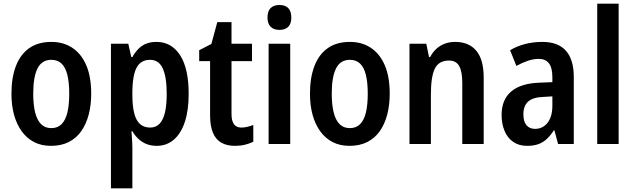

<svg xmlns="http://www.w3.org/2000/svg" viewBox="-20 -780 3436 1040"><path d="M474 -272Q474 -211 460.5 -159.5Q447 -108 420.5 -70Q394 -32 353 -11Q312 10 256 10Q204 10 164.5 -10.5Q125 -31 97.5 -69Q70 -107 56 -158.5Q42 -210 42 -272Q42 -359 66 -422Q90 -485 138 -519Q186 -553 259 -553Q324 -553 372.5 -520.5Q421 -488 447.5 -426Q474 -364 474 -272ZM160 -272Q160 -212 170.5 -170.5Q181 -129 202.5 -107.5Q224 -86 258 -86Q292 -86 313.5 -107.5Q335 -129 345 -170.5Q355 -212 355 -272Q355 -333 345 -374Q335 -415 313.5 -435.5Q292 -456 258 -456Q207 -456 183.5 -410Q160 -364 160 -272Z M827 -553Q909 -553 955.5 -481Q1002 -409 1002 -272Q1002 -182 981 -119Q960 -56 921 -23Q882 10 829 10Q799 10 774.5 0.5Q750 -9 730.5 -27Q711 -45 697 -69H692Q694 -45 695.5 -22.5Q697 0 697 17V240H581V-543H675L691 -471H697Q713 -499 732 -517.5Q751 -536 774.5 -544.5Q798 -553 827 -553ZM793 -456Q760 -456 739 -438Q718 -420 708 -382.5Q698 -345 697 -287V-265Q697 -206 707 -166.5Q717 -127 738.5 -108Q760 -89 794 -89Q824 -89 844 -109.5Q864 -130 873.5 -170.5Q883 -211 883 -271Q883 -363 861.5 -409.5Q840 -456 793 -456Z M1288 -89Q1303 -89 1319.5 -93Q1336 -97 1352 -103V-12Q1331 -2 1306.5 4Q1282 10 1253 10Q1209 10 1179 -7Q1149 -24 1133.5 -60.5Q1118 -97 1118 -156V-449H1059V-508L1125 -542L1157 -660H1234V-543H1345V-449H1234V-163Q1234 -126 1247 -107.5Q1260 -89 1288 -89Z M1552 -543V0H1435V-543ZM1494 -753Q1525 -753 1541.5 -736Q1558 -719 1558 -685Q1558 -651 1541 -634.5Q1524 -618 1494 -618Q1464 -618 1446.5 -634.5Q1429 -651 1429 -685Q1429 -720 1446 -736.5Q1463 -753 1494 -753Z M2091 -272Q2091 -211 2077.5 -159.5Q2064 -108 2037.5 -70Q2011 -32 1970 -11Q1929 10 1873 10Q1821 10 1781.5 -10.5Q1742 -31 1714.5 -69Q1687 -107 1673 -158.5Q1659 -210 1659 -272Q1659 -359 1683 -422Q1707 -485 1755 -519Q1803 -553 1876 -553Q1941 -553 1989.5 -520.5Q2038 -488 2064.5 -426Q2091 -364 2091 -272ZM1777 -272Q1777 -212 1787.5 -170.5Q1798 -129 1819.5 -107.5Q1841 -86 1875 -86Q1909 -86 1930.5 -107.5Q1952 -129 1962 -170.5Q1972 -212 1972 -272Q1972 -333 1962 -374Q1952 -415 1930.5 -435.5Q1909 -456 1875 -456Q1824 -456 1800.5 -410Q1777 -364 1777 -272Z M2445 -553Q2520 -553 2560 -505Q2600 -457 2600 -360V0H2484V-331Q2484 -392 2467.5 -422Q2451 -452 2412 -452Q2357 -452 2335.5 -408.5Q2314 -365 2314 -268V0H2198V-543H2289L2304 -471H2310Q2324 -498 2344 -516Q2364 -534 2389.5 -543.5Q2415 -553 2445 -553Z M2918 -553Q3003 -553 3045.5 -505Q3088 -457 3088 -363V0H3003L2983 -74H2980Q2962 -46 2941.5 -27Q2921 -8 2895.5 1Q2870 10 2835 10Q2790 10 2759 -12Q2728 -34 2712.5 -72Q2697 -110 2697 -157Q2697 -240 2748.5 -284Q2800 -328 2899 -332L2972 -335V-361Q2972 -413 2953.5 -437Q2935 -461 2898 -461Q2870 -461 2840 -451Q2810 -441 2777 -423L2743 -508Q2780 -530 2824 -541.5Q2868 -553 2918 -553ZM2923 -255Q2866 -253 2840.5 -229.5Q2815 -206 2815 -161Q2815 -121 2832 -101.5Q2849 -82 2878 -82Q2920 -82 2946 -115Q2972 -148 2972 -208V-258Z M3331 0H3215V-760H3331Z"/></svg>

Font: Noto Sans Khmer Condensed SemiBold
Style: Regular
Weight: 600
Width: 3
Designer: Danh Hong and the Monotype Design Team
Foundry: Monotype Imaging Inc.
Version: Version 2.004